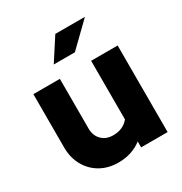

<svg xmlns="http://www.w3.org/2000/svg" viewBox="-176 -876 962 1016"><g transform="rotate(-30 305.5 -368.5)"><path d="M257 10Q195 10 147.5 -17Q100 -44 73 -92.5Q46 -141 46 -203V-529H208V-225Q208 -182 234.5 -155.5Q261 -129 304 -129Q365 -129 399 -171V-529H561V0H399V-36Q339 10 257 10ZM218 -611 306 -747H487L347 -611Z"/></g></svg>

Font: Red Hat Display Black
Style: Regular
Weight: 900
Designer: Pentagram, MCKL
Foundry: Pentagram, MCKL
Version: Version 1.023; ttfautohint (v1.8.3)